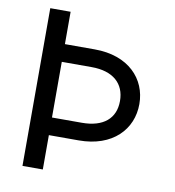

<svg xmlns="http://www.w3.org/2000/svg" viewBox="-81 -800 797 872"><g transform="rotate(10 317.0 -363.5)"><path d="M80.6 -727.3V0H174.4V-158.4H312.1C468.4 -158.4 554.7 -252.1 554.7 -368.3C554.7 -484.4 468.4 -578.1 312.1 -578.1H174.4V-727.3ZM174.4 -239.7V-496.4H312.1C411.6 -496.4 465.6 -447.1 465.6 -366.8C465.6 -286.6 411.6 -239.7 312.1 -239.7Z"/></g></svg>

Font: Margiela Sans Text
Style: Regular
Weight: 400
Designer: Stefan Endress, Andreas Faust
Version: Version 1.100;FEAKit 1.0